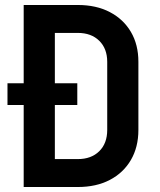

<svg xmlns="http://www.w3.org/2000/svg" viewBox="-20 -750 640 770"><path d="M75 0V-329H10V-416H75V-730H292Q366 -730 420.5 -701.5Q475 -673 505 -622Q535 -571 535 -502V-229Q535 -160 505 -108.5Q475 -57 420.5 -28.5Q366 0 292 0ZM200 -112H292Q346 -112 378 -143.5Q410 -175 410 -229V-502Q410 -555 378 -586.5Q346 -618 292 -618H200V-416H290V-329H200Z"/></svg>

Font: Tiny
Style: Bold
Weight: 700
Monospace: yes
Designer: Philipp Nurullin, Konstantin Bulenkov
Foundry: JetBrains
Version: Version 2.251; ttfautohint (v1.8.4.7-5d5b)